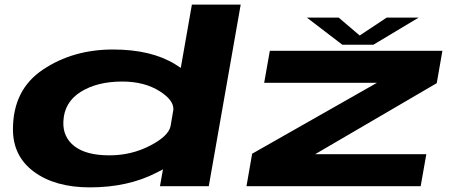

<svg xmlns="http://www.w3.org/2000/svg" viewBox="-20 -805 1969 830"><path d="M671.5 0 684.5 -73Q671.5 -66 657.5 -59Q534 5 368.5 5Q219 5 127.5 -62Q36 -129 36 -246Q36 -417.5 165.8 -504.2Q295.5 -591 468.5 -591Q633.5 -591 737.5 -527Q750 -519.5 761.5 -511.5L809.5 -785H1020.5L882.5 0ZM717 -258 729.5 -331Q731.5 -372 670.5 -410.5Q604.5 -452.5 508.5 -452.5Q400 -452.5 328.8 -407.8Q257.5 -363 254 -280.5Q250.5 -213 301.5 -173.2Q352.5 -133.5 452.5 -133.5Q548.5 -133.5 629 -175.5Q706.5 -215.5 717 -258ZM1045.5 0 1070 -140.5 1609.5 -447H1122L1146.5 -585.5H1892.5L1868 -445.5L1342.5 -138.5H1823L1798.5 0ZM1460 -611.5 1306.5 -729H1444L1535 -651.5L1651.5 -729H1790L1594 -611.5Z"/></svg>

Font: Anybody UltraExpanded Regular
Style: Bold Italic
Weight: 700
Width: 9
Italic angle: -10°
Designer: Tyler Finck
Foundry: Etcetera Type Company
Version: Version 1.010; ttfautohint (v1.8.3) -l 8 -r 50 -G 200 -x 14 